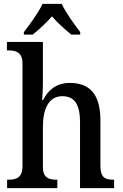

<svg xmlns="http://www.w3.org/2000/svg" viewBox="-20 -978 638 998"><path d="M104 -811V-798H150C182 -824 222 -860 250 -893C278 -860 320 -823 351 -798H397V-811C368 -849 321 -913 301 -958H201C181 -913 133 -849 104 -811ZM17 0H278V-44H275C235 -44 203 -52 203 -111V-318C203 -412 233 -478 304 -478C372 -478 396 -428 396 -342V0H573V-44H570C528 -44 502 -53 502 -116V-351C502 -488 447 -547 343 -547C273 -547 230 -510 204 -458H199C200 -466 203 -512 203 -549V-760H16V-716H25C60 -716 97 -707 97 -649V-116C97 -53 64 -44 24 -44H17Z"/></svg>

Font: Noto Serif SemiCondensed Medium
Style: Regular
Weight: 500
Width: 4
Designer: Monotype Design Team
Foundry: Monotype Imaging Inc.
Version: Version 2.014